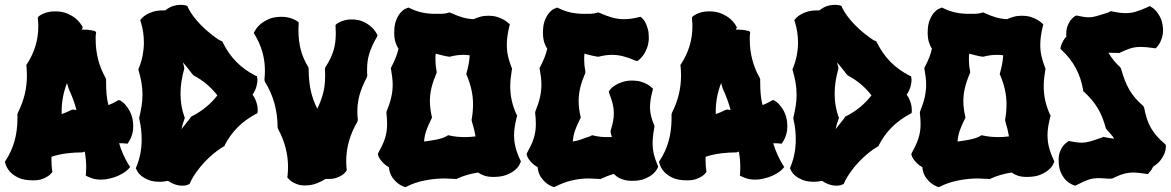

<svg xmlns="http://www.w3.org/2000/svg" viewBox="-24 -745 4823 791"><path d="M522 -254.9Q524.9 -238.8 524.9 -225.1Q524.9 -210 522 -198Q519 -186 515.4 -177.5Q511.7 -168.9 508.5 -163.8Q505.4 -158.7 504.9 -158.2L501 -152.8L494.1 -153.8Q487.3 -154.8 480.5 -154.8Q473.6 -154.8 466.8 -154.8Q473.6 -130.9 483.9 -108.4Q494.1 -85.9 506.8 -64.9L512.2 -57.1L505.9 -49.8Q505.4 -49.3 500.7 -44.7Q496.1 -40 486.8 -33.9Q477.5 -27.8 463.1 -21Q448.7 -14.2 429.2 -9.8Q419.9 -7.3 410.9 -6.1Q401.9 -4.9 393.1 -4.9Q380.4 -4.9 369.9 -6.8Q359.4 -8.8 352.1 -11.5Q344.7 -14.2 340.6 -16.1Q336.4 -18.1 335.9 -18.1L329.1 -22L330.1 -29.8Q330.1 -36.1 330.6 -42Q331.1 -47.9 331.1 -54.2Q331.1 -87.9 325.2 -121.1Q323.2 -119.1 321.8 -119.1L314.9 -117.2Q284.2 -117.2 252 -113.3Q219.7 -109.4 188 -99.1V-84Q188 -63 190.9 -42L191.9 -37.1L189 -33.2Q188.5 -32.7 184.1 -27.8Q179.7 -22.9 170.4 -17.1Q161.1 -11.2 147 -6.6Q132.8 -2 112.8 -2Q73.7 -2 51 -13.2Q28.3 -24.4 16.1 -38.6Q2 -54.7 -2.9 -75.2L-3.9 -79.1L-1 -83Q23.9 -121.1 35.9 -164.3Q47.9 -207.5 47.9 -257.8V-274.9L49.8 -280.8Q68.8 -318.8 77.9 -356.7Q86.9 -394.5 86.9 -433.1Q86.9 -442.9 86.4 -452.6Q85.9 -462.4 85 -472.2L84 -477.1L86.9 -481Q133.8 -552.7 133.8 -636.2Q133.8 -643.6 133.3 -651.6Q132.8 -659.7 131.8 -668V-673.8L136.2 -678.2Q136.7 -678.7 141.4 -681.9Q146 -685.1 154.3 -688.7Q162.6 -692.4 174.6 -695.3Q186.5 -698.2 202.1 -698.2Q232.4 -698.2 253.7 -689Q274.9 -679.7 288.1 -668.5Q301.3 -657.2 307.4 -647.9Q313.5 -638.7 314 -638.2L316.9 -631.8L314 -626Q312 -624 312 -623H318.8Q340.3 -623 352.8 -620.1Q365.2 -617.2 366.2 -617.2L372.1 -612.8L371.1 -606Q370.1 -600.1 370.1 -594.5Q370.1 -588.9 370.1 -583Q370.1 -496.1 411.1 -423.8L413.1 -418V-404.8Q413.1 -379.4 415 -356.2Q417 -333 422.9 -312Q432.6 -315.9 441.9 -320.3Q451.2 -324.7 460 -330.1L464.8 -333L471.2 -331.1Q471.7 -330.6 477.8 -326.7Q483.9 -322.8 491.9 -314Q500 -305.2 508.5 -290.8Q517.1 -276.4 522 -254.9ZM258.8 -379.9 252 -402.8Q240.7 -373.5 235.4 -344.7Q230 -315.9 230 -288.1V-274.9Q251 -282.2 270 -292L277.8 -293.9Q281.2 -293 284.7 -292.5Q288.1 -292 291 -292Q285.6 -313 277.6 -334.7Q269.5 -356.4 258.8 -379.9Z M1037.6 -286.1 1036.6 -278.8 1030.8 -275.9Q986.3 -252 954.6 -220Q922.9 -188 901.9 -147L900.9 -143.1L897.9 -142.1Q878.4 -130.4 857.9 -113.8Q837.4 -97.2 818.8 -77.4Q800.3 -57.6 784.7 -35.6Q769 -13.7 758.8 8.8L756.8 13.2L752 15.1Q751 16.1 743.9 18.1Q736.8 20 725.6 20Q714.4 20 699.5 15.6Q684.6 11.2 668 0Q660.2 1.5 652.1 2.7Q644 3.9 634.8 3.9Q606 3.9 587.2 -3.9Q568.4 -11.7 557.4 -21.2Q546.4 -30.8 542 -38.8Q537.6 -46.9 537.6 -47.9L535.6 -51.8L537.6 -57.1Q548.8 -84 554.2 -112.3Q559.6 -140.6 559.6 -169.9Q559.6 -190.4 557.4 -211.4Q555.2 -232.4 549.8 -254.9V-261.2Q555.7 -285.2 559.3 -308.3Q563 -331.5 563 -355Q563 -380.9 558.6 -405.8Q554.2 -430.7 546.9 -455.1L545.9 -460L547.9 -463.9Q558.6 -490.2 563.7 -516.8Q568.8 -543.5 568.8 -569.8Q568.8 -591.3 565.7 -612.5Q562.5 -633.8 555.7 -655.8L553.7 -662.1L557.6 -667Q558.1 -667.5 563.5 -673.1Q568.8 -678.7 579.8 -685.3Q590.8 -691.9 607.4 -697Q624 -702.1 647 -702.1H656.7Q674.8 -716.3 690.7 -720.7Q706.5 -725.1 718.8 -725.1Q729.5 -725.1 736.1 -723.6Q742.7 -722.2 743.7 -722.2L748 -720.2L750 -714.8Q758.8 -696.3 772.9 -677.5Q787.1 -658.7 804.2 -641.4Q821.3 -624 840.6 -608.4Q859.9 -592.8 878.9 -580.1L887.7 -576.2L891.6 -574.2L894 -569.8Q916.5 -523.9 949.7 -490.2Q982.9 -456.5 1028.8 -433.1L1034.7 -431.2L1035.6 -423.8Q1035.6 -422.9 1036.1 -421.4Q1036.1 -420.4 1036.4 -418.7Q1036.6 -417 1036.6 -415Q1036.6 -405.8 1032.7 -389.6Q1028.8 -373.5 1016.6 -355Q1023.9 -344.7 1028.1 -335Q1032.2 -325.2 1034.4 -316.7Q1036.6 -308.1 1037.1 -301.3Q1037.6 -294.4 1037.6 -291ZM737.8 -258.8 735.8 -254.9Q731.9 -244.6 729 -234.1Q726.1 -223.6 723.6 -212.9Q734.4 -227.1 744.9 -239.7Q755.4 -252.4 760.7 -259.8L762.7 -264.2L766.6 -266.1Q829.6 -297.9 871.6 -352.1Q851.1 -378.4 826.9 -398.7Q802.7 -418.9 773.9 -434.1L769 -439Q759.8 -451.2 750 -463.6Q740.2 -476.1 730 -487.8Q731 -482.4 732.2 -477.8Q733.4 -473.1 734.9 -467.8V-460.9Q719.7 -407.7 719.7 -358.9Q719.7 -334 723.6 -310.3Q727.5 -286.6 735.8 -263.2Z M1531.2 -598.1 1528.3 -591.8Q1517.1 -572.8 1509.5 -555.9Q1502 -539.1 1497.1 -522.9Q1492.2 -506.8 1490.2 -490.5Q1488.3 -474.1 1488.3 -456.1Q1488.3 -450.7 1488.3 -445.3Q1488.3 -439.9 1489.3 -434.1L1487.3 -426.8Q1477.1 -406.7 1469.5 -388.7Q1461.9 -370.6 1457.3 -353.8Q1452.6 -336.9 1450.4 -320.1Q1448.2 -303.2 1448.2 -285.2Q1448.2 -276.9 1448.7 -268.6Q1449.2 -260.3 1450.2 -251L1448.2 -243.2Q1425.8 -205.1 1414.1 -164.8Q1402.3 -124.5 1402.3 -80.1Q1402.3 -71.8 1402.8 -63.5Q1403.3 -55.2 1404.3 -46.9V-43L1401.4 -39.1Q1400.9 -38.1 1396.7 -33.2Q1392.6 -28.3 1384 -22.7Q1375.5 -17.1 1362.5 -12.5Q1349.6 -7.8 1331.5 -7.8H1317.4Q1302.2 2 1280.5 10.5Q1258.8 19 1232.4 19Q1214.4 19 1201.4 14.4Q1188.5 9.8 1179.9 4.4Q1171.4 -1 1167.2 -5.9Q1163.1 -10.7 1162.6 -11.2L1159.2 -15.1L1160.6 -20Q1161.6 -29.8 1162.1 -39.1Q1162.6 -48.3 1162.6 -58.1Q1162.6 -97.2 1152.6 -136Q1142.6 -174.8 1121.6 -213.9L1119.6 -220.2Q1119.6 -324.7 1067.4 -408.2L1065.4 -416Q1066.4 -425.8 1066.9 -435.1Q1067.4 -444.3 1067.4 -454.1Q1067.4 -534.2 1024.4 -604L1021.5 -608.9L1024.4 -615.2Q1024.4 -614.7 1029.8 -624Q1035.2 -633.3 1048.1 -644.8Q1061 -656.2 1082.5 -666Q1104 -675.8 1136.2 -675.8Q1150.9 -675.8 1162.6 -673.1Q1174.3 -670.4 1182.6 -667Q1190.9 -663.6 1195.6 -660.6Q1200.2 -657.7 1201.2 -657.2L1206.5 -652.8V-646Q1205.6 -639.2 1205.6 -632.6Q1205.6 -626 1205.6 -619.1Q1205.6 -576.7 1215.3 -539.3Q1225.1 -502 1246.6 -467.8L1247.6 -460.9Q1247.6 -412.6 1256.1 -373Q1264.6 -333.5 1283.2 -296.9Q1299.8 -331.5 1307.6 -362.5Q1315.4 -393.6 1315.4 -429.2Q1315.4 -436.5 1315.4 -444.1Q1315.4 -451.7 1314.5 -460L1316.4 -467.8Q1328.6 -486.3 1336.7 -503.2Q1344.7 -520 1349.9 -536.6Q1355 -553.2 1357.2 -570.6Q1359.4 -587.9 1359.4 -607.9Q1359.4 -614.7 1358.9 -621.6Q1358.4 -628.4 1358.4 -636.2V-642.1L1362.3 -646Q1362.8 -646.5 1367.2 -649.4Q1371.6 -652.3 1379.4 -655.8Q1387.2 -659.2 1398.4 -662.1Q1409.7 -665 1424.3 -665Q1452.6 -665 1472.7 -655.5Q1492.7 -646 1505.1 -634.8Q1517.6 -623.5 1523.2 -614Q1528.8 -604.5 1529.3 -604Z M2122.1 -80.1 2120.1 -75.2Q2120.1 -74.7 2115.5 -65.4Q2110.8 -56.2 2098.4 -45.2Q2085.9 -34.2 2064.2 -25.1Q2042.5 -16.1 2008.8 -16.1Q1986.8 -16.1 1971.7 -21.2Q1956.5 -26.4 1945.8 -34.2Q1923.3 -30.8 1901.6 -24.7Q1879.9 -18.6 1858.9 -8.8L1856 -6.8L1853 -7.8Q1840.8 -7.8 1829.8 -8.8Q1818.8 -9.8 1807.1 -9.8Q1767.6 -9.8 1725.8 -1.5Q1684.1 6.8 1650.9 23.9L1646 25.9L1642.1 24.9Q1643.6 25.4 1634.8 22Q1626 18.6 1614.3 9.5Q1602.5 0.5 1591.6 -15.4Q1580.6 -31.2 1578.1 -56.2Q1564.9 -63.5 1556.4 -72Q1547.9 -80.6 1542.7 -87.9Q1537.6 -95.2 1535.6 -100.3Q1533.7 -105.5 1533.7 -106L1532.7 -110.8L1534.7 -115.2Q1543.9 -131.8 1550.8 -146.5Q1557.6 -161.1 1562 -175Q1566.4 -189 1568.6 -203.4Q1570.8 -217.8 1570.8 -234.9Q1570.8 -254.9 1567.9 -279.8L1568.8 -286.1Q1581.5 -316.9 1587.6 -343.3Q1593.8 -369.6 1593.8 -396Q1593.8 -411.1 1591.8 -427Q1589.8 -442.9 1586.9 -460L1585.9 -464.8L1587.9 -467.8Q1599.1 -489.7 1606.4 -508.1Q1613.8 -526.4 1617.7 -544.9Q1610.4 -554.7 1605.2 -571Q1600.1 -587.4 1600.1 -610.8Q1600.1 -642.1 1608.2 -661.9Q1616.2 -681.6 1626.2 -692.9Q1636.2 -704.1 1644.5 -708Q1652.8 -711.9 1653.8 -711.9L1658.7 -713.9L1663.1 -711.9Q1688.5 -699.2 1714.4 -693.6Q1740.2 -688 1769 -688Q1780.8 -688 1796.4 -688.2Q1812 -688.5 1824.7 -692.9L1829.1 -693.8L1833 -691.9Q1859.4 -679.7 1881.8 -673.3Q1904.3 -667 1926.8 -666Q1939 -671.4 1954.1 -675.8Q1969.2 -680.2 1988.8 -680.2Q2008.3 -680.2 2023.4 -675.5Q2038.6 -670.9 2049.1 -665Q2059.6 -659.2 2065.2 -654.3Q2070.8 -649.4 2071.8 -648.9L2076.7 -644L2074.7 -638.2Q2069.3 -616.7 2066.7 -597.4Q2064 -578.1 2064 -560.1Q2064 -535.6 2069.1 -512.9Q2074.2 -490.2 2084 -465.8L2085.9 -462.9L2085 -459Q2082 -440.4 2080.1 -423.6Q2078.1 -406.7 2078.1 -390.1Q2078.1 -358.4 2084.7 -329.3Q2091.3 -300.3 2105 -271L2106.9 -268.1L2105 -263.2Q2099.6 -241.7 2096.7 -223.4Q2093.8 -205.1 2093.8 -188Q2093.8 -162.1 2100.1 -137.5Q2106.4 -112.8 2120.1 -84ZM1774.9 -445.8 1773.9 -442.9Q1759.8 -409.7 1753.4 -382.6Q1747.1 -355.5 1747.1 -329.1Q1747.1 -313.5 1749 -297.9Q1751 -282.2 1754.9 -265.1L1755.9 -261.2L1753.9 -256.8Q1739.7 -228.5 1732.2 -206.8Q1724.6 -185.1 1723.1 -162.1Q1734.9 -163.6 1748.5 -165.5Q1762.2 -167.5 1775.1 -170.2Q1788.1 -172.9 1799.6 -176.8Q1811 -180.7 1818.8 -186L1822.8 -188L1826.7 -187Q1843.8 -183.1 1860.1 -181.6Q1876.5 -180.2 1892.1 -180.2Q1913.6 -180.2 1935.1 -183.1Q1932.6 -197.3 1929 -212.6Q1925.3 -228 1919.9 -245.1L1918.9 -251Q1924.8 -283.7 1924.8 -314.9Q1924.8 -346.7 1918.2 -375.7Q1911.6 -404.8 1898.9 -435.1L1897 -439L1897.9 -443.8Q1903.3 -462.9 1906.7 -481Q1910.2 -499 1911.1 -517.1Q1904.3 -518.1 1897.7 -518.6Q1891.1 -519 1884.8 -519Q1871.1 -519 1857.4 -517.1Q1843.8 -515.1 1828.1 -511.2L1820.8 -512.2Q1806.6 -514.6 1794.9 -517.8Q1783.2 -521 1771 -523.9Q1770 -516.6 1770 -509.8Q1770 -502.9 1770 -496.1Q1770 -485.4 1771.2 -474.1Q1772.5 -462.9 1774.9 -450.2Z M2387.7 -445.8 2386.7 -442.9Q2372.6 -409.7 2366.2 -382.6Q2359.9 -355.5 2359.9 -329.1Q2359.9 -313.5 2361.8 -297.9Q2363.8 -282.2 2367.7 -265.1L2368.7 -261.2L2366.7 -256.8Q2352.5 -229 2345 -207.3Q2337.4 -185.5 2335.9 -162.1Q2345.7 -163.6 2353.5 -165.5Q2361.3 -167.5 2368.9 -170.2Q2376.5 -172.9 2384.5 -175.8Q2392.6 -178.7 2402.8 -182.1Q2405.3 -183.1 2407.2 -183.8Q2409.2 -184.6 2411.6 -186L2415.5 -188L2419.9 -187Q2435.5 -183.1 2449.7 -181.6Q2463.9 -180.2 2477.5 -180.2H2496.6Q2495.6 -184.6 2494.4 -189.2Q2493.2 -193.8 2491.7 -199.2V-207Q2498.5 -228 2501.7 -245.1Q2504.9 -262.2 2504.9 -278.8Q2504.9 -297.9 2500.2 -316.9Q2495.6 -335.9 2485.8 -360.8L2483.9 -367.2L2486.8 -372.1Q2486.8 -372.6 2492.2 -378.9Q2497.6 -385.3 2509 -392.8Q2520.5 -400.4 2538.6 -406.7Q2556.6 -413.1 2581.5 -413.1Q2600.6 -413.1 2615.5 -408.7Q2630.4 -404.3 2640.6 -398.7Q2650.9 -393.1 2656.2 -388.2Q2661.6 -383.3 2662.6 -382.8L2666.5 -378.9L2664.6 -373Q2659.2 -352.1 2656.5 -335.2Q2653.8 -318.4 2653.8 -303.2Q2653.8 -284.7 2658.2 -267.1Q2662.6 -249.5 2671.9 -227.1V-220.2Q2668 -201.2 2666.3 -184.6Q2664.6 -168 2664.6 -153.8Q2664.6 -131.8 2669.4 -110.8Q2674.3 -89.8 2685.5 -64L2687.5 -60.1L2686.5 -55.2Q2686 -54.7 2681.4 -46.1Q2676.8 -37.6 2664.8 -27.3Q2652.8 -17.1 2632.3 -8.5Q2611.8 0 2579.6 0Q2564 0 2551.8 -2.9Q2539.6 -5.9 2530.5 -10Q2521.5 -14.2 2515.1 -19.3Q2508.8 -24.4 2504.9 -28.8Q2492.2 -24.9 2479.2 -20Q2466.3 -15.1 2452.6 -8.8L2448.7 -6.8L2445.8 -7.8Q2434.6 -7.8 2423.8 -8.8Q2413.1 -9.8 2402.8 -9.8Q2366.2 -9.8 2331.5 -1.5Q2296.9 6.8 2263.7 23.9L2258.8 25.9L2254.9 24.9Q2256.3 25.4 2247.6 22Q2238.8 18.6 2227.1 9.5Q2215.3 0.5 2204.3 -15.4Q2193.4 -31.2 2190.9 -56.2Q2177.7 -63.5 2169.2 -72Q2160.6 -80.6 2155.5 -87.9Q2150.4 -95.2 2148.4 -100.3Q2146.5 -105.5 2146.5 -106L2145.5 -110.8L2147.5 -115.2Q2156.7 -131.8 2163.6 -146.5Q2170.4 -161.1 2174.8 -175Q2179.2 -189 2181.4 -203.4Q2183.6 -217.8 2183.6 -234.9Q2183.6 -254.9 2180.7 -279.8L2181.6 -286.1Q2194.3 -316.9 2200.4 -343.3Q2206.5 -369.6 2206.5 -396Q2206.5 -411.1 2204.6 -427Q2202.6 -442.9 2199.7 -460L2198.7 -464.8L2200.7 -467.8Q2211.9 -489.7 2219.2 -508.1Q2226.6 -526.4 2230.5 -544.9Q2223.1 -554.7 2218 -571Q2212.9 -587.4 2212.9 -610.8Q2212.9 -642.1 2220.9 -661.9Q2229 -681.6 2239 -692.9Q2249 -704.1 2257.3 -708Q2265.6 -711.9 2266.6 -711.9L2271.5 -713.9L2275.9 -711.9Q2301.3 -699.2 2327.1 -693.6Q2353 -688 2381.8 -688Q2393.6 -688 2409.2 -688.2Q2424.8 -688.5 2437.5 -692.9L2441.9 -693.8L2445.8 -691.9Q2474.6 -679.2 2498.3 -672.6Q2522 -666 2546.9 -666Q2562 -666 2577.4 -668.2Q2592.8 -670.4 2609.9 -674.8L2615.7 -675.8L2619.6 -671.9Q2620.1 -671.4 2625 -666.5Q2629.9 -661.6 2635 -651.9Q2640.1 -642.1 2644.5 -627.2Q2648.9 -612.3 2648.9 -591.8V-584Q2647.5 -562 2640.9 -545.7Q2634.3 -529.3 2627 -518.8Q2619.6 -508.3 2613.5 -502.9Q2607.4 -497.6 2606.9 -497.1L2600.6 -493.2L2594.7 -495.1Q2565.9 -507.3 2543.2 -513.2Q2520.5 -519 2497.6 -519Q2483.9 -519 2470.2 -517.1Q2456.5 -515.1 2440.9 -511.2L2433.6 -512.2Q2419.4 -514.6 2407.7 -517.8Q2396 -521 2383.8 -523.9Q2382.8 -516.6 2382.8 -509.8Q2382.8 -502.9 2382.8 -496.1Q2382.8 -485.4 2384 -474.1Q2385.3 -462.9 2387.7 -450.2Z M3216.8 -254.9Q3219.7 -238.8 3219.7 -225.1Q3219.7 -210 3216.8 -198Q3213.9 -186 3210.2 -177.5Q3206.5 -168.9 3203.4 -163.8Q3200.2 -158.7 3199.7 -158.2L3195.8 -152.8L3189 -153.8Q3182.1 -154.8 3175.3 -154.8Q3168.5 -154.8 3161.6 -154.8Q3168.5 -130.9 3178.7 -108.4Q3189 -85.9 3201.7 -64.9L3207 -57.1L3200.7 -49.8Q3200.2 -49.3 3195.6 -44.7Q3190.9 -40 3181.6 -33.9Q3172.4 -27.8 3158 -21Q3143.6 -14.2 3124 -9.8Q3114.7 -7.3 3105.7 -6.1Q3096.7 -4.9 3087.9 -4.9Q3075.2 -4.9 3064.7 -6.8Q3054.2 -8.8 3046.9 -11.5Q3039.6 -14.2 3035.4 -16.1Q3031.2 -18.1 3030.8 -18.1L3023.9 -22L3024.9 -29.8Q3024.9 -36.1 3025.4 -42Q3025.9 -47.9 3025.9 -54.2Q3025.9 -87.9 3020 -121.1Q3018.1 -119.1 3016.6 -119.1L3009.8 -117.2Q2979 -117.2 2946.8 -113.3Q2914.6 -109.4 2882.8 -99.1V-84Q2882.8 -63 2885.7 -42L2886.7 -37.1L2883.8 -33.2Q2883.3 -32.7 2878.9 -27.8Q2874.5 -22.9 2865.2 -17.1Q2856 -11.2 2841.8 -6.6Q2827.6 -2 2807.6 -2Q2768.6 -2 2745.8 -13.2Q2723.1 -24.4 2710.9 -38.6Q2696.8 -54.7 2691.9 -75.2L2690.9 -79.1L2693.8 -83Q2718.8 -121.1 2730.7 -164.3Q2742.7 -207.5 2742.7 -257.8V-274.9L2744.6 -280.8Q2763.7 -318.8 2772.7 -356.7Q2781.7 -394.5 2781.7 -433.1Q2781.7 -442.9 2781.2 -452.6Q2780.8 -462.4 2779.8 -472.2L2778.8 -477.1L2781.7 -481Q2828.6 -552.7 2828.6 -636.2Q2828.6 -643.6 2828.1 -651.6Q2827.6 -659.7 2826.7 -668V-673.8L2831.1 -678.2Q2831.5 -678.7 2836.2 -681.9Q2840.8 -685.1 2849.1 -688.7Q2857.4 -692.4 2869.4 -695.3Q2881.3 -698.2 2897 -698.2Q2927.2 -698.2 2948.5 -689Q2969.7 -679.7 2982.9 -668.5Q2996.1 -657.2 3002.2 -647.9Q3008.3 -638.7 3008.8 -638.2L3011.7 -631.8L3008.8 -626Q3006.8 -624 3006.8 -623H3013.7Q3035.2 -623 3047.6 -620.1Q3060.1 -617.2 3061 -617.2L3066.9 -612.8L3065.9 -606Q3064.9 -600.1 3064.9 -594.5Q3064.9 -588.9 3064.9 -583Q3064.9 -496.1 3106 -423.8L3107.9 -418V-404.8Q3107.9 -379.4 3109.9 -356.2Q3111.8 -333 3117.7 -312Q3127.4 -315.9 3136.7 -320.3Q3146 -324.7 3154.8 -330.1L3159.7 -333L3166 -331.1Q3166.5 -330.6 3172.6 -326.7Q3178.7 -322.8 3186.8 -314Q3194.8 -305.2 3203.4 -290.8Q3211.9 -276.4 3216.8 -254.9ZM2953.6 -379.9 2946.8 -402.8Q2935.5 -373.5 2930.2 -344.7Q2924.8 -315.9 2924.8 -288.1V-274.9Q2945.8 -282.2 2964.8 -292L2972.7 -293.9Q2976.1 -293 2979.5 -292.5Q2982.9 -292 2985.8 -292Q2980.5 -313 2972.4 -334.7Q2964.4 -356.4 2953.6 -379.9Z M3732.4 -286.1 3731.4 -278.8 3725.6 -275.9Q3681.2 -252 3649.4 -220Q3617.7 -188 3596.7 -147L3595.7 -143.1L3592.8 -142.1Q3573.2 -130.4 3552.7 -113.8Q3532.2 -97.2 3513.7 -77.4Q3495.1 -57.6 3479.5 -35.6Q3463.9 -13.7 3453.6 8.8L3451.7 13.2L3446.8 15.1Q3445.8 16.1 3438.7 18.1Q3431.6 20 3420.4 20Q3409.2 20 3394.3 15.6Q3379.4 11.2 3362.8 0Q3355 1.5 3346.9 2.7Q3338.9 3.9 3329.6 3.9Q3300.8 3.9 3282 -3.9Q3263.2 -11.7 3252.2 -21.2Q3241.2 -30.8 3236.8 -38.8Q3232.4 -46.9 3232.4 -47.9L3230.5 -51.8L3232.4 -57.1Q3243.7 -84 3249 -112.3Q3254.4 -140.6 3254.4 -169.9Q3254.4 -190.4 3252.2 -211.4Q3250 -232.4 3244.6 -254.9V-261.2Q3250.5 -285.2 3254.2 -308.3Q3257.8 -331.5 3257.8 -355Q3257.8 -380.9 3253.4 -405.8Q3249 -430.7 3241.7 -455.1L3240.7 -460L3242.7 -463.9Q3253.4 -490.2 3258.5 -516.8Q3263.7 -543.5 3263.7 -569.8Q3263.7 -591.3 3260.5 -612.5Q3257.3 -633.8 3250.5 -655.8L3248.5 -662.1L3252.4 -667Q3252.9 -667.5 3258.3 -673.1Q3263.7 -678.7 3274.7 -685.3Q3285.6 -691.9 3302.2 -697Q3318.8 -702.1 3341.8 -702.1H3351.6Q3369.6 -716.3 3385.5 -720.7Q3401.4 -725.1 3413.6 -725.1Q3424.3 -725.1 3430.9 -723.6Q3437.5 -722.2 3438.5 -722.2L3442.9 -720.2L3444.8 -714.8Q3453.6 -696.3 3467.8 -677.5Q3481.9 -658.7 3499 -641.4Q3516.1 -624 3535.4 -608.4Q3554.7 -592.8 3573.7 -580.1L3582.5 -576.2L3586.4 -574.2L3588.9 -569.8Q3611.3 -523.9 3644.5 -490.2Q3677.7 -456.5 3723.6 -433.1L3729.5 -431.2L3730.5 -423.8Q3730.5 -422.9 3731 -421.4Q3731 -420.4 3731.2 -418.7Q3731.4 -417 3731.4 -415Q3731.4 -405.8 3727.5 -389.6Q3723.6 -373.5 3711.4 -355Q3718.8 -344.7 3722.9 -335Q3727.1 -325.2 3729.2 -316.7Q3731.4 -308.1 3731.9 -301.3Q3732.4 -294.4 3732.4 -291ZM3432.6 -258.8 3430.7 -254.9Q3426.8 -244.6 3423.8 -234.1Q3420.9 -223.6 3418.5 -212.9Q3429.2 -227.1 3439.7 -239.7Q3450.2 -252.4 3455.6 -259.8L3457.5 -264.2L3461.4 -266.1Q3524.4 -297.9 3566.4 -352.1Q3545.9 -378.4 3521.7 -398.7Q3497.6 -418.9 3468.8 -434.1L3463.9 -439Q3454.6 -451.2 3444.8 -463.6Q3435.1 -476.1 3424.8 -487.8Q3425.8 -482.4 3427 -477.8Q3428.2 -473.1 3429.7 -467.8V-460.9Q3414.6 -407.7 3414.6 -358.9Q3414.6 -334 3418.5 -310.3Q3422.4 -286.6 3430.7 -263.2Z M4319.8 -80.1 4317.9 -75.2Q4317.9 -74.7 4313.2 -65.4Q4308.6 -56.2 4296.1 -45.2Q4283.7 -34.2 4262 -25.1Q4240.2 -16.1 4206.5 -16.1Q4184.6 -16.1 4169.4 -21.2Q4154.3 -26.4 4143.6 -34.2Q4121.1 -30.8 4099.4 -24.7Q4077.6 -18.6 4056.6 -8.8L4053.7 -6.8L4050.8 -7.8Q4038.6 -7.8 4027.6 -8.8Q4016.6 -9.8 4004.9 -9.8Q3965.3 -9.8 3923.6 -1.5Q3881.8 6.8 3848.6 23.9L3843.8 25.9L3839.8 24.9Q3841.3 25.4 3832.5 22Q3823.7 18.6 3812 9.5Q3800.3 0.5 3789.3 -15.4Q3778.3 -31.2 3775.9 -56.2Q3762.7 -63.5 3754.2 -72Q3745.6 -80.6 3740.5 -87.9Q3735.4 -95.2 3733.4 -100.3Q3731.4 -105.5 3731.4 -106L3730.5 -110.8L3732.4 -115.2Q3741.7 -131.8 3748.5 -146.5Q3755.4 -161.1 3759.8 -175Q3764.2 -189 3766.4 -203.4Q3768.6 -217.8 3768.6 -234.9Q3768.6 -254.9 3765.6 -279.8L3766.6 -286.1Q3779.3 -316.9 3785.4 -343.3Q3791.5 -369.6 3791.5 -396Q3791.5 -411.1 3789.6 -427Q3787.6 -442.9 3784.7 -460L3783.7 -464.8L3785.6 -467.8Q3796.9 -489.7 3804.2 -508.1Q3811.5 -526.4 3815.4 -544.9Q3808.1 -554.7 3803 -571Q3797.9 -587.4 3797.9 -610.8Q3797.9 -642.1 3805.9 -661.9Q3814 -681.6 3824 -692.9Q3834 -704.1 3842.3 -708Q3850.6 -711.9 3851.6 -711.9L3856.4 -713.9L3860.8 -711.9Q3886.2 -699.2 3912.1 -693.6Q3938 -688 3966.8 -688Q3978.5 -688 3994.1 -688.2Q4009.8 -688.5 4022.5 -692.9L4026.9 -693.8L4030.8 -691.9Q4057.1 -679.7 4079.6 -673.3Q4102.1 -667 4124.5 -666Q4136.7 -671.4 4151.9 -675.8Q4167 -680.2 4186.5 -680.2Q4206.1 -680.2 4221.2 -675.5Q4236.3 -670.9 4246.8 -665Q4257.3 -659.2 4262.9 -654.3Q4268.6 -649.4 4269.5 -648.9L4274.4 -644L4272.5 -638.2Q4267.1 -616.7 4264.4 -597.4Q4261.7 -578.1 4261.7 -560.1Q4261.7 -535.6 4266.8 -512.9Q4272 -490.2 4281.7 -465.8L4283.7 -462.9L4282.7 -459Q4279.8 -440.4 4277.8 -423.6Q4275.9 -406.7 4275.9 -390.1Q4275.9 -358.4 4282.5 -329.3Q4289.1 -300.3 4302.7 -271L4304.7 -268.1L4302.7 -263.2Q4297.4 -241.7 4294.4 -223.4Q4291.5 -205.1 4291.5 -188Q4291.5 -162.1 4297.9 -137.5Q4304.2 -112.8 4317.9 -84ZM3972.7 -445.8 3971.7 -442.9Q3957.5 -409.7 3951.2 -382.6Q3944.8 -355.5 3944.8 -329.1Q3944.8 -313.5 3946.8 -297.9Q3948.7 -282.2 3952.6 -265.1L3953.6 -261.2L3951.7 -256.8Q3937.5 -228.5 3929.9 -206.8Q3922.4 -185.1 3920.9 -162.1Q3932.6 -163.6 3946.3 -165.5Q3960 -167.5 3972.9 -170.2Q3985.8 -172.9 3997.3 -176.8Q4008.8 -180.7 4016.6 -186L4020.5 -188L4024.4 -187Q4041.5 -183.1 4057.9 -181.6Q4074.2 -180.2 4089.8 -180.2Q4111.3 -180.2 4132.8 -183.1Q4130.4 -197.3 4126.7 -212.6Q4123 -228 4117.7 -245.1L4116.7 -251Q4122.6 -283.7 4122.6 -314.9Q4122.6 -346.7 4116 -375.7Q4109.4 -404.8 4096.7 -435.1L4094.7 -439L4095.7 -443.8Q4101.1 -462.9 4104.5 -481Q4107.9 -499 4108.9 -517.1Q4102.1 -518.1 4095.5 -518.6Q4088.9 -519 4082.5 -519Q4068.8 -519 4055.2 -517.1Q4041.5 -515.1 4025.9 -511.2L4018.6 -512.2Q4004.4 -514.6 3992.7 -517.8Q3981 -521 3968.8 -523.9Q3967.8 -516.6 3967.8 -509.8Q3967.8 -502.9 3967.8 -496.1Q3967.8 -485.4 3969 -474.1Q3970.2 -462.9 3972.7 -450.2Z M4779.3 -144Q4779.3 -142.6 4778.8 -134.3Q4778.3 -126 4773.7 -113.5Q4769 -101.1 4758.3 -86.4Q4747.6 -71.8 4726.6 -58.1Q4721.2 -46.9 4715.8 -40.5Q4710.4 -34.2 4709.5 -33.2L4705.6 -27.8L4698.2 -28.8Q4681.2 -31.2 4668.2 -32.7Q4655.3 -34.2 4644.5 -34.2Q4633.3 -34.2 4623.5 -32.7Q4613.8 -31.2 4603.8 -28.3Q4593.8 -25.4 4582.8 -20.8Q4571.8 -16.1 4558.6 -9.8L4551.3 -8.8Q4538.6 -8.8 4526.6 -10Q4514.6 -11.2 4505.4 -11.2Q4492.2 -11.2 4481.7 -9.8Q4471.2 -8.3 4460.9 -4.9Q4450.7 -1.5 4439 3.9Q4427.2 9.3 4411.6 17.1L4406.2 20L4402.3 19Q4383.8 12.7 4369.6 -0.5Q4357.4 -11.7 4347.4 -32.2Q4337.4 -52.7 4337.4 -85.9Q4337.4 -106.4 4343 -120.6Q4348.6 -134.8 4355.7 -143.6Q4362.8 -152.3 4368.7 -156.5Q4374.5 -160.6 4375.5 -161.1L4379.4 -164.1L4384.3 -163.1Q4399.4 -160.2 4410.6 -158.7Q4421.9 -157.2 4431.6 -157.2Q4440.4 -157.2 4449 -158.4Q4457.5 -159.7 4467.3 -162.4Q4477.1 -165 4489 -169.2Q4501 -173.3 4517.6 -179.2L4521.5 -181.2L4525.4 -180.2Q4548.3 -175.3 4566.4 -173.8Q4560.5 -183.1 4552.5 -192.1Q4544.4 -201.2 4535.6 -210.9L4532.2 -215.8Q4525.4 -240.7 4517.1 -261.5Q4508.8 -282.2 4497.8 -300.3Q4486.8 -318.4 4473.1 -334.5Q4459.5 -350.6 4442.4 -366.2L4438.5 -369.1V-373Q4430.2 -422.9 4408.2 -464.1Q4386.2 -505.4 4349.6 -539.1L4345.2 -543V-548.8Q4345.2 -549.3 4346.2 -553.2Q4347.2 -557.1 4349.6 -563.5Q4352.1 -569.8 4356.9 -578.1Q4361.8 -586.4 4369.6 -595.2Q4368.7 -597.7 4368.7 -599.6Q4368.7 -601.6 4368.7 -604Q4368.7 -624.5 4374.3 -638.7Q4379.9 -652.8 4386.7 -661.6Q4393.6 -670.4 4399.4 -674.6Q4405.3 -678.7 4406.2 -679.2L4410.6 -681.2L4415.5 -680.2Q4442.9 -673.8 4461.4 -673.8Q4470.2 -673.8 4478 -675Q4485.8 -676.3 4494.9 -679Q4503.9 -681.6 4514.6 -685.1Q4525.4 -688.5 4539.6 -692.9Q4542 -693.8 4543.9 -694.6Q4545.9 -695.3 4548.3 -696.8L4552.2 -699.2L4556.6 -698.2Q4574.7 -694.3 4588.6 -692.6Q4602.5 -690.9 4614.3 -690.9Q4636.2 -690.9 4656.7 -697.3Q4677.2 -703.6 4706.5 -716.8L4712.4 -720.2L4718.3 -716.8Q4718.8 -716.3 4724.9 -712.4Q4731 -708.5 4738.8 -699.7Q4746.6 -690.9 4754.4 -676.8Q4762.2 -662.6 4765.6 -642.1Q4766.6 -636.7 4767.1 -631.1Q4767.6 -625.5 4767.6 -621.1Q4767.6 -604.5 4763.7 -591.6Q4759.8 -578.6 4754.9 -569.6Q4750 -560.5 4745.8 -555.4Q4741.7 -550.3 4741.2 -549.8L4736.3 -545.9L4729.5 -546.9Q4712.9 -549.3 4700 -550.5Q4687 -551.8 4676.3 -551.8Q4665 -551.8 4655.3 -550.5Q4645.5 -549.3 4635.5 -546.4Q4625.5 -543.5 4614.3 -538.8Q4603 -534.2 4589.4 -527.8L4586.4 -525.9L4582.5 -526.9Q4570.3 -526.9 4560.5 -527.3Q4550.8 -527.8 4542.5 -527.8Q4552.2 -511.2 4564.2 -496.3Q4576.2 -481.4 4591.3 -467.8L4594.2 -462.9Q4601.6 -436.5 4609.9 -414.8Q4618.2 -393.1 4628.9 -374.8Q4639.6 -356.4 4653.6 -340.3Q4667.5 -324.2 4685.5 -309.1L4689.5 -301.8Q4694.3 -276.4 4700.9 -256.1Q4707.5 -235.8 4717.5 -218.3Q4727.5 -200.7 4741.5 -184.6Q4755.4 -168.5 4775.4 -151.9L4778.3 -148.9Z"/></svg>

Font: Hanalei Fill
Style: Regular
Weight: 400
Version: Version 1.000